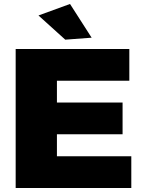

<svg xmlns="http://www.w3.org/2000/svg" viewBox="-20 -948 723 968"><path d="M59 -701H632V-541H267V-431H598V-271H267V-160H642V0H59ZM333 -928 442 -758 309 -748 174 -870Z"/></svg>

Font: Gontserrat ExtraBold
Style: Regular
Weight: 800
Designer: Julieta Ulanovsky
Foundry: Julieta Ulanovsky
Version: Version 6.001